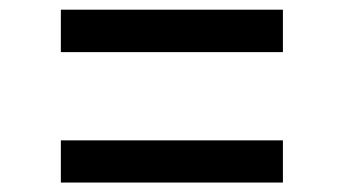

<svg xmlns="http://www.w3.org/2000/svg" viewBox="-20 -514 709 396"><path d="M563.5 -494V-406.5H105.5V-494ZM563.5 -224.5V-137.5H105.5V-224.5Z"/></svg>

Font: Merriweather 36pt ExtraBold
Style: Regular
Weight: 800
Designer: Eben Sorkin
Foundry: Eben Sorkin
Version: Version 2.100